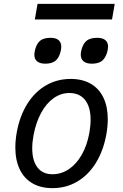

<svg xmlns="http://www.w3.org/2000/svg" viewBox="-20 -969 640 995"><path d="M59.5 -204.5Q59.5 -242 67 -284Q82.5 -368.5 121.5 -430.8Q160.5 -493 218.2 -526.5Q276 -560 346.5 -560Q407 -560 450.2 -535Q493.5 -510 516 -463Q538.5 -416 538.5 -351Q538.5 -314 531 -272Q515.5 -187 476.5 -124.2Q437.5 -61.5 380 -27.8Q322.5 6 252 6Q191 6 147.8 -19.2Q104.5 -44.5 82 -92Q59.5 -139.5 59.5 -204.5ZM443 -280Q449.5 -316 449.5 -348.5Q449.5 -414.5 421 -450.8Q392.5 -487 339.5 -487Q295.5 -487 257.8 -460.2Q220 -433.5 193 -383.8Q166 -334 153.5 -267Q147 -231.5 147 -200Q147 -136.5 174.2 -101.2Q201.5 -66 251.5 -66Q297.5 -66 336.8 -92.2Q376 -118.5 403.5 -166.8Q431 -215 443 -280ZM158 -685.5Q158 -700.5 164 -719Q173.5 -748.5 191.8 -760.8Q210 -773 242 -773Q270 -773 283.8 -761Q297.5 -749 297.5 -726.5Q297.5 -711.5 291.5 -692.5Q282 -663.5 263.8 -651.2Q245.5 -639 214.5 -639Q187 -639 172.5 -651Q158 -663 158 -685.5ZM398.5 -686.5Q398.5 -701 404.5 -719Q414.5 -749 433 -761Q451.5 -773 484 -773Q511 -773 525.5 -761.5Q540 -750 540 -727Q540 -711.5 533.5 -692.5Q523.5 -663.5 505.5 -651.2Q487.5 -639 456 -639Q427.5 -639 413 -651.2Q398.5 -663.5 398.5 -686.5ZM174.5 -949H574.5L560.5 -868H160.5Z"/></svg>

Font: JuliaMono
Style: Italic
Weight: 400
Italic angle: -9°
Monospace: yes
Designer: cormullion
Foundry: corm
Version: Version 0.057; ttfautohint (v1.8.4)